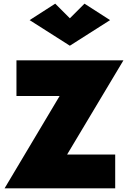

<svg xmlns="http://www.w3.org/2000/svg" viewBox="-20 -1030 705 1050"><path d="M70 -505H306L5 0H610V-185H347L655 -700H70ZM362 -930 282 -1010 142 -920 362 -780 582 -920 442 -1010Z"/></svg>

Font: Jost Black
Style: Regular
Weight: 900
Version: Version 3.710